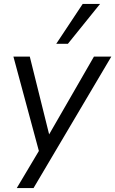

<svg xmlns="http://www.w3.org/2000/svg" viewBox="-20 -773 584 973"><path d="M65 180 177 -8 48 -486H131L229 -92L456 -486H544L150 180ZM265 -551 399 -753H487L324 -551Z"/></svg>

Font: Nunito Sans
Style: Italic
Weight: 400
Italic angle: -9°
Designer: Vernon Adams
Foundry: Vernon Adams
Version: Version 3.006; ttfautohint (v1.8.3)